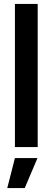

<svg xmlns="http://www.w3.org/2000/svg" viewBox="-20 -749 268 978"><path d="M56 0V-729H172V0ZM17 209 56 56H171L106 209Z"/></svg>

Font: Mona Sans Expanded Medium
Style: Regular
Weight: 500
Width: 7
Designer: Deni Anggara
Foundry: GitHub
Version: Version 2.000